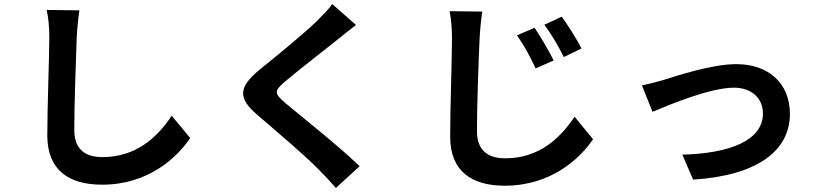

<svg xmlns="http://www.w3.org/2000/svg" viewBox="-20 -844 4040 946"><path d="M371 -793 210 -795C219 -755 223 -707 223 -660C223 -574 213 -311 213 -177C213 -6 319 66 483 66C711 66 853 -68 917 -164L826 -274C754 -165 649 -70 484 -70C406 -70 346 -103 346 -204C346 -328 354 -552 358 -660C360 -700 365 -751 371 -793Z M1734 -721 1617 -824C1601 -800 1569 -768 1540 -739C1473 -674 1336 -563 1257 -499C1157 -415 1149 -362 1249 -277C1340 -199 1487 -74 1548 -11C1578 19 1607 50 1635 82L1752 -25C1650 -124 1460 -274 1385 -337C1331 -384 1330 -395 1383 -441C1450 -498 1582 -600 1647 -652C1670 -671 1703 -697 1734 -721Z M2614 -707 2527 -670C2563 -619 2589 -571 2619 -507L2708 -546C2686 -592 2642 -665 2614 -707ZM2748 -762 2662 -722C2699 -672 2726 -626 2758 -563L2845 -605C2823 -650 2777 -721 2748 -762ZM2356 -787 2195 -789C2203 -750 2207 -702 2207 -654C2207 -568 2198 -305 2198 -171C2198 -1 2303 71 2467 71C2695 71 2837 -62 2902 -158L2811 -269C2738 -160 2634 -64 2469 -64C2391 -64 2330 -97 2330 -198C2330 -323 2338 -546 2343 -654C2345 -694 2350 -745 2356 -787Z M3143 -423 3195 -293C3280 -329 3480 -412 3596 -412C3683 -412 3739 -360 3739 -285C3739 -149 3570 -88 3342 -82L3395 41C3713 21 3872 -102 3872 -283C3872 -434 3766 -528 3608 -528C3487 -528 3317 -471 3249 -450C3219 -441 3173 -429 3143 -423Z"/></svg>

Font: Source Han Sans KR
Style: Bold
Weight: 700
Designer: Ryoko NISHIZUKA 西塚涼子 (kana, bopomofo & ideographs); Paul D. Hunt (Latin, Greek & Cyrillic); Sandoll Communications 산돌커뮤니
Foundry: Adobe
Version: Version 2.004;hotconv 1.0.118;makeotfexe 2.5.65603